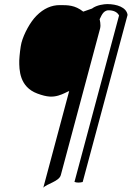

<svg xmlns="http://www.w3.org/2000/svg" viewBox="-20 -671 632 921"><path d="M187.7 229.5C204 210.4 263.5 199.7 271.7 168.9L460.1 -534.2C465 -552.4 457.9 -578.6 457.9 -578.6C464.8 -589.8 472.8 -621.6 501.1 -621.6C523.3 -621.6 542.2 -614.1 551.1 -596.8L337.2 201.7C349.2 206.1 362.5 205.6 376.6 202.1L591.4 -597.4C592 -598.2 592.2 -598.9 591.9 -599.6C586.7 -636.7 538.9 -651.4 494.5 -651.4C480.8 -651.4 444.1 -647.5 421.3 -629.9L379.3 -615.2C339 -647 305.2 -646.5 266.1 -646.5C228 -646.5 189.7 -630.9 154.7 -595.2C125.4 -565.9 94.7 -509.8 83.1 -466.3C78.2 -448.2 73.4 -404.8 72.4 -380.9C71.9 -335.4 73.2 -254.1 159.3 -222.2C207.7 -204.2 232.8 -205.1 259.2 -212.4C282.9 -219 304 -231.9 311.9 -234.4Z"/></svg>

Font: Pierce
Style: Oblique
Weight: 400
Italic angle: -15°
Version: Version 0.2.0